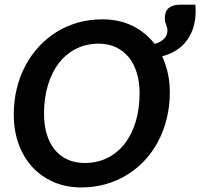

<svg xmlns="http://www.w3.org/2000/svg" viewBox="-20 -816 880 844"><path d="M726.5 -410C726.5 -439.3 723.6 -467.2 717.8 -493.8C711.9 -520.2 703.7 -545.2 693 -568.5C717.3 -574.8 738.8 -584.2 757.2 -596.5C775.8 -608.8 791.1 -623.6 803.2 -640.8C815.4 -657.9 824.6 -677.1 830.8 -698.2C836.9 -719.4 840 -742 840 -766C840 -769.7 839.9 -774.6 839.8 -780.8C839.6 -786.9 839.2 -791.8 838.5 -795.5H775.5C750.8 -795.5 732.8 -790.5 721.5 -780.5C710.2 -770.5 704.5 -755.5 704.5 -735.5C704.5 -729.5 705.1 -724.2 706.2 -719.8C707.4 -715.2 708.8 -711 710.2 -707C711.8 -703 713.1 -699 714.2 -695C715.4 -691 716 -686.7 716 -682C716 -668 711.1 -655.8 701.2 -645.5C691.4 -635.2 677.5 -627.8 659.5 -623.5C633.5 -656.8 601.2 -683.1 562.5 -702.2C523.8 -721.4 479.5 -731 429.5 -731C392.2 -731 356.7 -726.2 323 -716.8C289.3 -707.2 258.1 -693.6 229.2 -675.8C200.4 -657.9 174.4 -636.5 151.2 -611.5C128.1 -586.5 108.3 -558.5 91.8 -527.5C75.2 -496.5 62.6 -462.9 53.8 -426.8C44.9 -390.6 40.5 -352.5 40.5 -312.5C40.5 -266.8 47.3 -224.5 61 -185.5C74.7 -146.5 94.4 -112.7 120.2 -84C146.1 -55.3 177.3 -32.8 214 -16.5C250.7 -0.2 292 8 338 8C375 8 410.3 3.2 444 -6.2C477.7 -15.8 508.9 -29.3 537.8 -47C566.6 -64.7 592.7 -86 616 -111C639.3 -136 659.2 -164 675.5 -195C691.8 -226 704.4 -259.6 713.2 -295.8C722.1 -331.9 726.5 -370 726.5 -410ZM593.5 -407C593.5 -360.3 587.8 -318.1 576.2 -280.2C564.8 -242.4 548.5 -210.2 527.5 -183.5C506.5 -156.8 481.2 -136.2 451.5 -121.5C421.8 -106.8 388.8 -99.5 352.5 -99.5C324.2 -99.5 298.9 -104.6 276.8 -114.8C254.6 -124.9 235.8 -139.4 220.5 -158.2C205.2 -177.1 193.5 -199.8 185.5 -226.5C177.5 -253.2 173.5 -282.8 173.5 -315.5C173.5 -361.8 179.2 -404 190.8 -442C202.2 -480 218.5 -512.5 239.5 -539.5C260.5 -566.5 285.8 -587.3 315.2 -602C344.8 -616.7 377.5 -624 413.5 -624C441.5 -624 466.7 -618.8 489 -608.5C511.3 -598.2 530.2 -583.5 545.8 -564.5C561.2 -545.5 573.1 -522.7 581.2 -496C589.4 -469.3 593.5 -439.7 593.5 -407Z"/></svg>

Font: Lato
Style: Bold Italic
Weight: 700
Italic angle: -7°
Designer: Lukasz Dziedzic
Foundry: tyPoland Lukasz Dziedzic
Version: Version 2.007; 2014-02-27